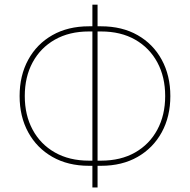

<svg xmlns="http://www.w3.org/2000/svg" viewBox="-20 -782 827 836"><path d="M367.2 -60.1Q275.9 -60.1 208 -98.9Q140.1 -137.7 102.8 -206.1Q65.4 -274.4 65.4 -363.8Q65.4 -453.1 102.8 -521.7Q140.1 -590.3 208 -628.9Q275.9 -667.5 367.2 -667.5H419.9Q511.7 -667.5 579.3 -628.9Q647 -590.3 684.3 -521.7Q721.7 -453.1 721.7 -363.8Q721.7 -274.4 684.3 -206.1Q647 -137.7 579.3 -98.9Q511.7 -60.1 419.9 -60.1ZM367.2 -82.5H419.9Q505.9 -82.5 568.4 -118.2Q630.9 -153.8 665 -217.3Q699.2 -280.8 699.2 -363.8Q699.2 -447.3 665 -510.5Q630.9 -573.7 568.4 -609.4Q505.9 -645 419.9 -645H367.2Q281.7 -645 219 -609.4Q156.2 -573.7 122.1 -510.5Q87.9 -447.3 87.9 -363.8Q87.9 -280.8 122.1 -217.3Q156.2 -153.8 219 -118.2Q281.7 -82.5 367.2 -82.5ZM382.3 34.2V-761.7H404.8V34.2Z"/></svg>

Font: Inter 18pt Thin
Style: Regular
Weight: 250
Designer: Rasmus Andersson
Foundry: rsms
Version: Version 4.001;git-66647c0bb